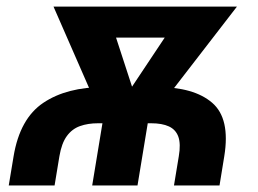

<svg xmlns="http://www.w3.org/2000/svg" viewBox="-20 -566 787 586"><path d="M6.7 0 21.5 -89.1Q40.7 -204.3 112.4 -252.3Q184 -300.3 297.5 -300.3H459.4Q571.9 -300.3 627.6 -252.3Q683.3 -204.3 664.5 -89.1L650 0H511L525.7 -89.1Q532.1 -126.6 524.4 -148.5Q516.6 -170.4 495.6 -180.1Q474.6 -189.8 441.2 -189.8H279.3Q248.1 -189.8 224 -181.1Q199.9 -172.5 184 -150.7Q168 -128.9 161.3 -89.1L146.6 0ZM261.4 0 302.8 -251.4H441.1L399.7 0ZM296.9 -194.6 143.3 -545.9H303.3L402.3 -242.3L379.4 -194.6ZM350.6 -194.6 345.5 -245.2 545.8 -545.9H703.2L432 -194.6ZM222.7 -451.3 238.1 -545.9H624.8L609.2 -451.3Z"/></svg>

Font: Adwaita Sans
Style: Italic
Weight: 400
Italic angle: -9.39999°
Designer: Rasmus Andersson
Foundry: rsms
Version: Version 4.001;git-9221beed3